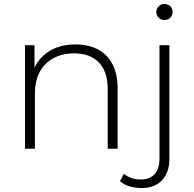

<svg xmlns="http://www.w3.org/2000/svg" viewBox="-20 -750 979 968"><path d="M361 -526Q425 -526 472.5 -501.5Q520 -477 546.5 -427.5Q573 -378 573 -305V0H523V-301Q523 -389 478.5 -435Q434 -481 354 -481Q293 -481 248 -456Q203 -431 179.5 -386Q156 -341 156 -278V0H106V-522H154V-377L147 -393Q171 -455 226 -490.5Q281 -526 361 -526ZM693 198Q662 198 633 189.5Q604 181 585 163L605 126Q638 155 690 155Q735 155 759.5 128Q784 101 784 50V-522H834V52Q834 118 797.5 158Q761 198 693 198ZM809 -649Q792 -649 780 -661Q768 -673 768 -689Q768 -706 780 -718Q792 -730 809 -730Q827 -730 838.5 -718.5Q850 -707 850 -690Q850 -673 838.5 -661Q827 -649 809 -649Z"/></svg>

Font: MOST Montserrat Light
Style: Regular
Weight: 300
Designer: Julieta Ulanovsky
Foundry: Julieta Ulanovsky
Version: Version 8.000;March 11, 2024;FontCreator 15.0.0.2926 64-bit